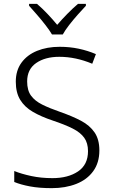

<svg xmlns="http://www.w3.org/2000/svg" viewBox="-20 -967 586 997"><path d="M496 -186Q496 -122 464 -78Q432 -34 376 -12Q320 10 249 10Q184 10 136 1Q88 -8 54 -22V-79Q91 -64 142 -53Q193 -42 252 -42Q334 -42 385.5 -77Q437 -112 437 -182Q437 -224 417.5 -251.5Q398 -279 357.5 -299.5Q317 -320 254 -341Q194 -361 151 -386Q108 -411 85 -448.5Q62 -486 62 -543Q62 -601 91.5 -641.5Q121 -682 172.5 -703Q224 -724 290 -724Q342 -724 389 -714Q436 -704 478 -686L459 -636Q373 -672 288 -672Q214 -672 167.5 -639.5Q121 -607 121 -544Q121 -498 141 -470.5Q161 -443 199 -424Q237 -405 292 -386Q355 -364 400.5 -340Q446 -316 471 -279.5Q496 -243 496 -186ZM250 -788Q237 -810 216 -837Q195 -864 172 -890.5Q149 -917 131 -937V-947H172Q199 -924 226.5 -895Q254 -866 277 -838Q301 -866 329.5 -895Q358 -924 385 -947H426V-937Q407 -917 383.5 -890.5Q360 -864 339 -837Q318 -810 306 -788Z"/></svg>

Font: RS Noto Sans Light
Style: Regular
Weight: 300
Designer: Monotype Design Team
Foundry: Monotype Imaging Inc.
Version: Version 3.10